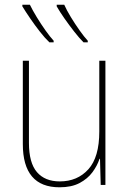

<svg xmlns="http://www.w3.org/2000/svg" viewBox="-20 -786 553 816"><path d="M428 -528V0H408L405 -111H403Q393 -81 372.5 -53.5Q352 -26 318 -8Q284 10 233 10Q77 10 77 -174V-528H103V-179Q103 -94 137 -54.5Q171 -15 234 -15Q309 -15 355.5 -66.5Q402 -118 402 -227V-528ZM253 -766Q263 -743 281 -713.5Q299 -684 318.5 -656.5Q338 -629 353 -613V-606H335Q317 -624 295.5 -651.5Q274 -679 254 -707.5Q234 -736 221 -759V-766ZM107 -766Q118 -743 136 -713.5Q154 -684 173.5 -656.5Q193 -629 208 -613V-606H190Q171 -624 149.5 -651.5Q128 -679 108.5 -707.5Q89 -736 75 -759V-766Z"/></svg>

Font: Noto Sans SemiCondensed Thin
Style: Regular
Weight: 100
Width: 4
Designer: Monotype Design Team
Foundry: Monotype Imaging Inc.
Version: Version 2.013; ttfautohint (v1.8.4.7-5d5b)